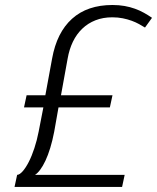

<svg xmlns="http://www.w3.org/2000/svg" viewBox="-20 -741 623 761"><path d="M211.9 -315.4 194.8 -218.8Q188 -183.6 179.2 -154.8Q170.4 -126 160.2 -104.2Q149.9 -82.5 139.4 -68.4Q128.9 -54.2 118.7 -47.9H474.1Q471.7 -36.6 469 -23.9Q466.3 -11.2 463.9 0H37.6L47.9 -47.9Q57.6 -48.3 69.8 -62Q82 -75.7 94 -99.1Q106 -122.6 116.2 -153.6Q126.5 -184.6 133.3 -219.7L151.9 -315.4H75.2L85.4 -363.3H159.7L186.5 -508.8Q205.1 -612.3 265.6 -666.7Q326.2 -721.2 425.8 -721.2Q451.7 -721.2 473.6 -717.3Q495.6 -713.4 514.6 -706.5Q533.7 -699.7 550.3 -690.4Q566.9 -681.2 582.5 -670.4L554.7 -631.8Q544.4 -638.2 531.2 -645.5Q518.1 -652.8 502 -658.7Q485.8 -664.6 466.6 -668.5Q447.3 -672.4 425.3 -672.4Q388.2 -672.4 358.4 -660.6Q328.6 -648.9 306.2 -627.4Q283.7 -606 269 -575.7Q254.4 -545.4 248 -508.3L221.7 -363.3H425.8L415.5 -315.4Z"/></svg>

Font: Ufes Sans Light
Style: Italic
Weight: 200
Designer: Ricardo Esteves & Thais Bronze
Foundry: ProDesignUfes - Ricardo Esteves, Thais Bronze
Version: Version 2.0